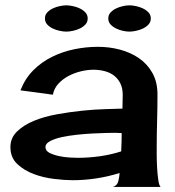

<svg xmlns="http://www.w3.org/2000/svg" viewBox="-20 -697 664 728"><path d="M408.2 11.7Q424.8 6.8 428.7 -10.3Q432.6 -27.3 433.6 -41Q389.6 -27.3 344.7 -20.5Q299.8 -13.7 254.9 -13.7Q225.6 -13.7 185.1 -18.6Q144.5 -23.4 107.9 -37.1Q71.3 -50.8 45.4 -75.2Q19.5 -99.6 19.5 -139.6Q19.5 -173.8 44.4 -198.2Q69.3 -222.7 108.4 -238.8Q147.5 -254.9 196.3 -263.7Q245.1 -272.5 292 -277.3Q338.9 -282.2 379.9 -283.2Q420.9 -284.2 444.3 -285.2Q444.3 -298.8 444.8 -311.5Q445.3 -324.2 445.3 -337.9Q445.3 -362.3 436.5 -380.4Q427.7 -398.4 412.6 -410.2Q397.5 -421.9 377 -427.2Q356.4 -432.6 334 -432.6Q312.5 -432.6 287.6 -426.8Q262.7 -420.9 240.2 -409.2Q217.8 -397.5 201.2 -379.4Q184.6 -361.3 180.7 -337.9L57.6 -354.5Q75.2 -399.4 106.4 -430.7Q137.7 -461.9 177.2 -481.4Q216.8 -501 261.7 -510.3Q306.6 -519.5 351.6 -519.5Q394.5 -519.5 435.1 -508.8Q475.6 -498 507.3 -476.1Q539.1 -454.1 558.1 -419.9Q577.1 -385.7 577.1 -338.9Q577.1 -289.1 575.7 -239.7Q574.2 -190.4 574.2 -140.6Q574.2 -131.8 574.2 -108.9Q574.2 -85.9 575.7 -61Q577.1 -36.1 580.1 -15.1Q583 5.9 588.9 11.7ZM152.3 -139.6Q152.3 -125 168 -117.2Q183.6 -109.4 204.6 -105Q225.6 -100.6 246.1 -99.6Q266.6 -98.6 275.4 -98.6Q316.4 -98.6 358.4 -104.5Q400.4 -110.4 439.5 -123Q440.4 -140.6 440.9 -158.2Q441.4 -175.8 441.4 -192.4L416 -193.4Q407.2 -193.4 384.3 -192.9Q361.3 -192.4 332 -190.9Q302.7 -189.5 271 -186Q239.3 -182.6 212.9 -176.8Q186.5 -170.9 169.4 -161.6Q152.3 -152.3 152.3 -139.6ZM312.5 -627Q312.5 -613.3 303.7 -604Q294.9 -594.7 282.7 -588.9Q270.5 -583 256.3 -580.1Q242.2 -577.1 231.4 -577.1Q220.7 -577.1 206.5 -580.1Q192.4 -583 180.2 -588.9Q168 -594.7 159.2 -604Q150.4 -613.3 150.4 -627Q150.4 -640.6 159.2 -649.9Q168 -659.2 180.2 -665Q192.4 -670.9 206.5 -673.8Q220.7 -676.8 231.4 -676.8Q242.2 -676.8 256.3 -673.8Q270.5 -670.9 282.7 -665Q294.9 -659.2 303.7 -649.9Q312.5 -640.6 312.5 -627ZM470.7 -676.8Q481.4 -676.8 495.6 -673.8Q509.8 -670.9 522 -665Q534.2 -659.2 543 -649.9Q551.8 -640.6 551.8 -627Q551.8 -613.3 543 -604Q534.2 -594.7 522 -588.9Q509.8 -583 495.6 -580.1Q481.4 -577.1 470.7 -577.1Q460 -577.1 446.3 -580.1Q432.6 -583 420.4 -588.9Q408.2 -594.7 399.4 -604Q390.6 -613.3 390.6 -627Q390.6 -640.6 399.4 -649.9Q408.2 -659.2 420.4 -665Q432.6 -670.9 446.3 -673.8Q460 -676.8 470.7 -676.8Z"/></svg>

Font: Cherry Cream Soda
Style: Regular
Weight: 400
Designer: Font Diner, Inc
Foundry: Font Diner, Inc
Version: Version 1.000